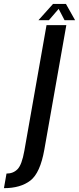

<svg xmlns="http://www.w3.org/2000/svg" viewBox="-143 -725 401 974"><path d="M-123 229.5 -110 155.5Q-75.5 155.5 -53.8 133Q-32 110.5 -19.5 40L93 -597.5H193.5L82 33.5Q61 152.5 11 191Q-39 229.5 -123 229.5ZM52 -622.5 126 -705H191.5L238 -622.5H184.5L154.5 -680L105 -622.5Z"/></svg>

Font: Anybody Condensed Medium
Style: Italic
Weight: 500
Width: 3
Italic angle: -10°
Designer: Tyler Finck
Foundry: Etcetera Type Company
Version: Version 1.010; ttfautohint (v1.8.3) -l 8 -r 50 -G 200 -x 14 